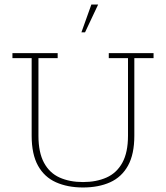

<svg xmlns="http://www.w3.org/2000/svg" viewBox="-20 -818 734 849"><path d="M347 11Q279 11 227.5 -12Q176 -35 148 -85.5Q120 -136 120 -218V-561H35V-583H235V-561H150V-218Q150 -144 174.5 -98.5Q199 -53 243.5 -33Q288 -13 347 -13Q406 -13 451 -33Q496 -53 521 -98.5Q546 -144 546 -218V-561H461V-583H659V-561H574V-218Q574 -136 546 -85.5Q518 -35 467 -12Q416 11 347 11ZM340 -675 384 -798H414L356 -675Z"/></svg>

Font: Rokkitt Thin
Style: Regular
Weight: 250
Version: Version 3.103